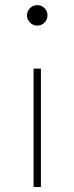

<svg xmlns="http://www.w3.org/2000/svg" viewBox="-20 -540 298 768"><path d="M143.6 -265.6V208H114.3V-265.6ZM128.9 -519.5Q146 -519.5 158 -507.6Q169.9 -495.6 169.9 -478.5Q169.9 -461.9 158 -449.7Q146 -437.5 128.9 -437.5Q112.3 -437.5 100.1 -449.7Q87.9 -461.9 87.9 -478.5Q87.9 -495.6 100.1 -507.6Q112.3 -519.5 128.9 -519.5Z"/></svg>

Font: Reddit Sans ExtraLight
Style: Regular
Weight: 250
Designer: Stephen Hutchings
Foundry: Reddit
Version: Version 1.014